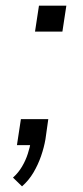

<svg xmlns="http://www.w3.org/2000/svg" viewBox="-20 -514 295 680"><path d="M58 146 26 115Q45 98 58 76Q71 54 78.5 30.5Q86 7 89 -11L101 0H40L54 -92H151L141 -21Q136 8 125.5 38.5Q115 69 98.5 97Q82 125 58 146ZM104 -402 118 -494H215L201 -402Z"/></svg>

Font: Nunito Sans 7pt Light
Style: Italic
Weight: 300
Italic angle: -9°
Designer: Vernon Adams
Foundry: Vernon Adams
Version: Version 3.101;gftools[0.9.27]